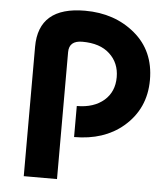

<svg xmlns="http://www.w3.org/2000/svg" viewBox="-53 -595 738 843"><g transform="rotate(5 316.0 -173.5)"><path d="M288.1 9.8V-127Q363.3 -127 408.2 -166Q451.7 -204.1 451.7 -268.1Q451.7 -331.1 408.7 -370.6Q366.2 -410.2 288.1 -410.2Q229.5 -410.2 229.5 -359.4V200.2H83V-370.1Q83 -546.9 288.1 -546.9Q418.9 -546.9 508.5 -471.9Q598.1 -397 598.1 -269Q598.1 -141.1 503.4 -61Q419.4 9.8 288.1 9.8Z"/></g></svg>

Font: New Shape
Style: Bold
Weight: 700
Designer: Wojciech Kalinowski "wmk69" (wmk69@o2.pl)
Foundry: Wojciech Kalinowski "wmk69" (wmk69@o2.pl)
Version: Version 2.1.1; 2021-05-14